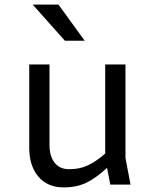

<svg xmlns="http://www.w3.org/2000/svg" viewBox="-20 -802 680 834"><path d="M459 0 445 -73Q399 -30 356.5 -9Q314 12 257 12Q186 12 146.5 -35Q107 -82 107 -160V-522H195V-172Q195 -124 217 -95.5Q239 -67 280 -67Q327 -67 362.5 -84Q398 -101 437 -135V-522H525V-116L547 0ZM122 -782H234L348 -625H262Z"/></svg>

Font: Amiko
Style: Regular
Weight: 400
Designer: Pablo Impallari, Rodrigo Fuenzalida, Andres Torresi
Foundry: Impallari Type
Version: Version 1.001; ttfautohint (v1.3)